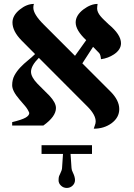

<svg xmlns="http://www.w3.org/2000/svg" viewBox="-20 -637 675 970"><path d="M473.1 -617.2Q470.7 -602.5 470.7 -593.8Q470.7 -585 475.1 -575.2Q479.5 -565.4 487.3 -555.9Q495.1 -546.4 505.6 -536.4Q516.1 -526.4 528.3 -514.6Q591.3 -462.4 591.3 -418.5Q591.3 -386.2 555.7 -362.3Q526.4 -342.8 490.2 -337.9Q488.3 -360.4 481.4 -368.4Q474.6 -376.5 467.5 -382.8Q460.4 -389.2 450.2 -400.4L396 -316.9L538.1 -174.8Q582.5 -130.4 582.5 -85.9Q582.5 -43.5 543.9 -14.6Q505.9 13.2 453.6 13.2Q455.1 6.3 459.2 -3.7Q463.4 -13.7 463.4 -23.4Q463.4 -56.2 423.8 -96.7L176.3 -344.7Q136.7 -305.2 136.7 -274.4Q136.7 -248 169.4 -213.9Q183.6 -198.7 199.7 -183.6Q215.8 -168.5 230 -153.3Q262.7 -118.2 262.7 -91.3Q262.7 -48.3 199.2 -2.9H41.5V-20Q89.8 -31.7 108.9 -42.5Q127.9 -53.2 127.9 -66.4Q121.1 -84.5 106.9 -101.3Q92.8 -118.2 78.1 -134.8Q41.5 -177.2 41.5 -206.1Q41.5 -234.9 53.2 -256.3Q64.9 -277.8 82.3 -296.1Q99.6 -314.5 119.9 -330.8Q140.1 -347.2 157.2 -363.8L88.4 -433.1Q43 -479.5 43 -523.4Q43 -559.1 80.1 -588.9Q115.2 -617.2 151.4 -617.2Q148.4 -609.4 148.4 -598.1Q148.4 -564.9 201.7 -512.2L358.9 -355L415.5 -434.1Q362.3 -483.9 362.3 -523.4Q362.3 -559.6 401.4 -589.4Q438.5 -617.2 473.1 -617.2ZM284.2 240.2Q293 222.7 293.5 211.9L298.3 140.6H189.9V96.7H444.8V140.6H336.4L341.3 211.9Q341.8 222.7 348.1 234.4Q358.9 256.3 358.9 272.7Q358.9 289.1 346.7 300.8Q334.5 312.5 317.4 312.5Q300.3 312.5 288.1 300.8Q275.9 289.1 275.9 274.4Q275.9 259.8 278.3 253.2Q280.8 246.6 284.2 240.2Z"/></svg>

Font: Cardo-Italic
Style: Italic
Weight: 400
Italic angle: -12°
Designer: David J. Perry
Foundry: David J. Perry
Version: Version 0.991